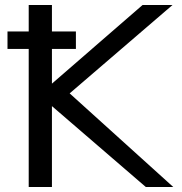

<svg xmlns="http://www.w3.org/2000/svg" viewBox="-20 -749 729 769"><path d="M188 -623H284V-553H188V-414L551 -729H671L259 -375L674 0H564L188 -324V0H95V-553H10V-623H95V-729H188Z"/></svg>

Font: ColatingCofangSans
Style: Regular
Weight: 400
Foundry: GNU
Version: Version 412.227;June 27, 2022;FontCreator 11.0.0.2412 32-bit